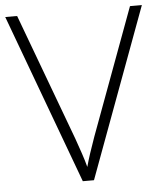

<svg xmlns="http://www.w3.org/2000/svg" viewBox="-52 -759 678 805"><g transform="rotate(-5 287.5 -357.0)"><path d="M575 -714 311 0H264L0 -714H50L248 -181Q260 -147 270.5 -116Q281 -85 288 -58Q302 -109 328 -181L525 -714Z"/></g></svg>

Font: Noto Kufi Arabic ExtraLight
Style: Regular
Weight: 200
Designer: Monotype Design Team, David Williams, Khaled Hosny
Foundry: Google LLC
Version: Version 2.109; ttfautohint (v1.8.4.7-5d5b)